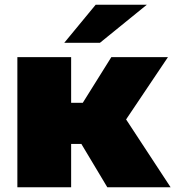

<svg xmlns="http://www.w3.org/2000/svg" viewBox="-20 -787 737 807"><path d="M322 -182H279V0H53V-547H279V-355H328L448 -547H686L510 -285L697 0H431ZM382 -767H597L400 -607H250Z"/></svg>

Font: CMG Sans Black
Style: Regular
Weight: 900
Designer: Julieta Ulanovsky
Foundry: Julieta Ulanovsky
Version: Version 7.200